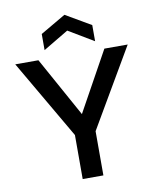

<svg xmlns="http://www.w3.org/2000/svg" viewBox="-98 -1002 886 1078"><g transform="rotate(-10 344.5 -463.0)"><path d="M488 -750 344 -836 200 -750V-842L344 -926L488 -842ZM532 -700H665L403 -252V0H285V-251L24 -700H156L344 -360Z"/></g></svg>

Font: Albert Sans SemiBold
Style: Regular
Weight: 600
Designer: Andreas Rasmussen
Foundry: a.Foundry
Version: Version 1.025